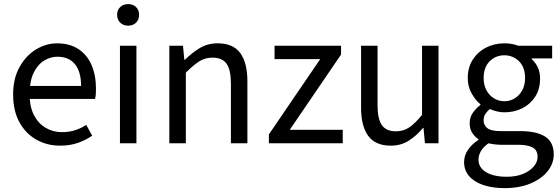

<svg xmlns="http://www.w3.org/2000/svg" viewBox="-20 -714 2792 957"><path d="M279.4 12Q213.8 12 160.7 -18.3Q107.5 -48.6 76.4 -105.5Q45.4 -162.5 45.4 -242.9Q45.4 -322.1 77.1 -379.2Q108.7 -436.4 158.8 -467.2Q208.8 -498 264.9 -498Q327.3 -498 370.5 -469.7Q413.8 -441.5 436.1 -390.3Q458.4 -339.2 458.4 -270Q458.4 -257.5 457.5 -245.2Q456.6 -232.9 453.9 -220.8H104.3V-285.6H384.2Q384.2 -356.4 353.7 -393.9Q323.1 -431.3 266.1 -431.3Q232.7 -431.3 201 -412.7Q169.3 -394 148.5 -352.8Q127.7 -311.5 127.7 -243.7Q127.7 -181.8 149.4 -139.9Q171.2 -98 208.1 -76.6Q244.9 -55.3 288.7 -55.3Q324.2 -55.3 354.4 -65Q384.7 -74.8 409.7 -91.6L439.6 -37.7Q408.3 -16 368.7 -2Q329.1 12 279.4 12Z M577.9 0V-486H660V0ZM618.5 -586Q594.8 -586 579.3 -601Q563.7 -616 563.7 -640.4Q563.7 -664.2 579.3 -678.9Q594.8 -693.6 618.5 -693.6Q642.8 -693.6 658.1 -678.9Q673.3 -664.2 673.3 -640.4Q673.3 -616 658.1 -601Q642.8 -586 618.5 -586Z M824 0V-486.1H892L898.9 -416H901.6Q936.7 -450.7 975.8 -474.4Q1015 -498.1 1064.7 -498.1Q1142 -498.1 1177.6 -449.5Q1213.1 -401 1213.1 -308V0H1130.9V-297.4Q1130.9 -365.6 1109.4 -396.1Q1087.9 -426.7 1039.2 -426.7Q1001.9 -426.7 972.6 -407.8Q943.3 -389 906.3 -352V0Z M1320.2 0V-44L1575.9 -419.1H1348.5V-486.1H1679.9V-442.1L1424.2 -67H1688.4V0Z M1928 12Q1851.3 12 1815.5 -36.5Q1779.7 -85 1779.7 -178V-486H1861.9V-188.7Q1861.9 -120.8 1883.5 -90.2Q1905.2 -59.5 1953.3 -59.5Q1990.4 -59.5 2019.7 -79Q2049 -98.5 2083.6 -141.5V-486H2165.7V0H2098L2091 -75.9H2088.3Q2054.8 -36.3 2016.4 -12.2Q1978 12 1928 12Z M2494.3 223.7Q2434.8 223.7 2389.3 208.4Q2343.8 193 2318.5 164.1Q2293.2 135.2 2293.2 93.4Q2293.2 61.7 2312.1 33.5Q2331.1 5.3 2364.4 -16.5V-20.5Q2346.1 -32.6 2333.5 -52.2Q2321 -71.7 2321 -100.2Q2321 -130.6 2338.4 -154.1Q2355.8 -177.5 2374.4 -190.4V-194.4Q2350.6 -213.7 2331 -247.8Q2311.5 -281.9 2311.5 -324.9Q2311.5 -378.1 2336.6 -417Q2361.7 -455.9 2403.2 -477Q2444.6 -498.1 2493.9 -498.1Q2514.3 -498.1 2531.9 -494.8Q2549.6 -491.5 2562.5 -486.1H2732.1V-422.8H2630.8V-418.8Q2648.5 -403 2660.2 -379Q2671.9 -355 2671.9 -322Q2671.9 -270.3 2648 -232.7Q2624.2 -195.2 2583.9 -174.7Q2543.6 -154.2 2493.9 -154.2Q2476.2 -154.2 2457.3 -158.6Q2438.5 -162.9 2421.5 -170.7Q2408.8 -159.9 2399.6 -146.8Q2390.5 -133.7 2390.5 -113.2Q2390.5 -90.3 2408.9 -75.4Q2427.3 -60.5 2475.7 -60.5H2570.3Q2655.4 -60.5 2697.7 -32.8Q2740.1 -5.2 2740.1 55.6Q2740.1 100.8 2710 138.9Q2679.8 177.1 2624.6 200.4Q2569.4 223.7 2494.3 223.7ZM2493.9 -209.4Q2521.9 -209.4 2545.3 -223.6Q2568.6 -237.7 2582.9 -263.6Q2597.2 -289.6 2597.2 -324.9Q2597.2 -378.9 2567 -408.7Q2536.8 -438.4 2493.9 -438.4Q2450.9 -438.4 2420.8 -408.7Q2390.6 -378.9 2390.6 -324.9Q2390.6 -289.6 2404.9 -263.6Q2419.1 -237.7 2442.5 -223.6Q2465.9 -209.4 2493.9 -209.4ZM2505.9 167Q2552.2 167 2586.5 153Q2620.9 138.9 2640.2 116.1Q2659.5 93.3 2659.5 67.9Q2659.5 34 2634.4 20.8Q2609.3 7.6 2561.5 7.6H2477.7Q2464.1 7.6 2447.6 5.8Q2431.2 3.9 2414.5 0.3Q2388.4 18.8 2376.7 39.7Q2364.9 60.7 2364.9 81.8Q2364.9 121 2402.5 144Q2440.1 167 2505.9 167Z"/></svg>

Font: SourceSans3VF
Style: Regular
Weight: 200
Designer: Paul D. Hunt
Foundry: Adobe
Version: Version 3.052;hotconv 1.1.0;makeotfexe 2.6.0